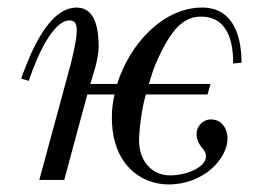

<svg xmlns="http://www.w3.org/2000/svg" viewBox="-20 -476 686 508"><path d="M36 -268 56 -262C82 -339 123 -422 164 -422C179 -422 183 -412 183 -395C183 -370 171 -322 167 -306L84 0H150L211 -226H283C278 -205 276 -185 276 -164C276 -44 350 12 426 12C519 12 582 -56 582 -110C582 -131 570 -160 538 -160C516 -160 500 -141 500 -122C500 -104 510 -90 515 -84C522 -77 525 -70 525 -62C525 -34 475 -12 430 -12C380 -12 348 -52 348 -104C348 -134 356 -194 366 -226H529L537 -254H374C381 -278 387 -297 399 -323C435 -401 467 -432 512 -432C592 -432 597 -346 597 -308L619 -310C619 -344 615 -456 515 -456C413 -456 324 -362 290 -254H219L231 -294C235 -306 241 -334 241 -354C241 -394 234 -456 183 -456C107 -456 59 -332 36 -268Z"/></svg>

Font: Old Standard
Style: Italic
Weight: 400
Italic angle: -15.2°
Designer: Alexey Kryukov <alexios@thessalonica.org.ru>
Version: Version 2.0